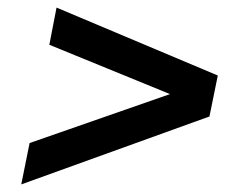

<svg xmlns="http://www.w3.org/2000/svg" viewBox="-20 -603 630 506"><path d="M36 -117 58 -226 428 -355 110 -485 129 -583 554 -404 532 -296Z"/></svg>

Font: Montserrat Thin SemiBold
Style: Italic
Weight: 600
Italic angle: -11.3°
Version: Version 9.000